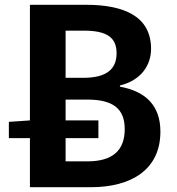

<svg xmlns="http://www.w3.org/2000/svg" viewBox="-20 -782 740 802"><path d="M481 -420V-425C571 -447 611 -511 611 -578C611 -714 498 -762 339 -762H105V-279L17 -273V-205H105V0H359C528 0 650 -73 650 -232C650 -339 591 -400 481 -420ZM254 -654H330C424 -654 467 -627 467 -560C467 -493 425 -457 328 -457H254ZM345 -108H254V-205H391V-279H254V-366H345C452 -366 501 -328 501 -243C501 -154 451 -108 345 -108Z"/></svg>

Font: Kawkab Mono
Style: Bold
Weight: 700
Monospace: yes
Designer: Abdullah Arif
Foundry: Abdullah Arif
Version: Version 1.000;PS 000.500;hotconv 1.0.88;makeotf.lib2.5.64775